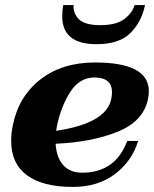

<svg xmlns="http://www.w3.org/2000/svg" viewBox="-20 -726 606 756"><path d="M225 -662Q225 -686 229 -706H270Q267 -675 290 -651Q313 -627 375 -627Q438 -627 469.5 -651Q501 -675 510 -706H551Q538 -641 494 -596.5Q450 -552 360 -552Q225 -552 225 -662ZM199 -160Q202 -107 228.5 -76.5Q255 -46 304 -46Q367 -46 411.5 -76Q456 -106 481 -171H524Q500 -92 433 -41Q366 10 267 10Q148 10 86 -36Q24 -82 24 -171Q24 -203 31 -235Q54 -347 139.5 -413.5Q225 -480 354 -480Q566 -480 566 -367Q566 -354 563 -337Q545 -248 442.5 -207Q340 -166 199 -160ZM421 -363Q421 -420 353 -421Q294 -421 258 -366Q222 -311 205 -234Q203 -225 201 -211Q398 -240 418 -336Q421 -351 421 -363Z"/></svg>

Font: Taviraj
Style: Bold Italic
Weight: 700
Italic angle: -12°
Designer: Katatrad Team
Foundry: CadsonDemak
Version: Version 1.001